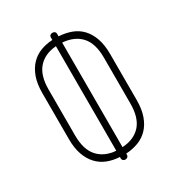

<svg xmlns="http://www.w3.org/2000/svg" viewBox="-174 -843 890 959"><g transform="rotate(-30 271.5 -363.5)"><path d="M288 -698Q326 -696 359 -684Q392 -672 416 -647Q440 -622 453.5 -584Q467 -546 467 -493V-228Q467 -175 453.5 -137Q440 -99 416 -74Q392 -49 359 -36.5Q326 -24 288 -22V-16Q288 -7 282.5 -2.5Q277 2 270 2Q263 2 257.5 -2.5Q252 -7 252 -16V-23Q214 -25 182 -37.5Q150 -50 126.5 -75Q103 -100 89.5 -137.5Q76 -175 76 -228V-493Q76 -546 89.5 -583.5Q103 -621 126.5 -646Q150 -671 182 -683.5Q214 -696 252 -698V-712Q252 -721 257.5 -725Q263 -729 270 -729Q277 -729 282.5 -725Q288 -721 288 -712ZM112 -228Q112 -147 149 -105.5Q186 -64 252 -59V-662Q186 -657 149 -615.5Q112 -574 112 -493ZM431 -493Q431 -575 393.5 -616Q356 -657 288 -662V-59Q356 -63 393.5 -104.5Q431 -146 431 -228Z"/></g></svg>

Font: AkaAcidDosis
Style: ExtraLight
Weight: 250
Designer: Edgar Tolentino, Pablo Impallari, Igino Marini, Aka-Acid
Foundry: Edgar Tolentino, Pablo Impallari, Igino Marini, Aka-Acid
Version: Version 1.007